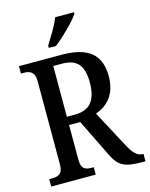

<svg xmlns="http://www.w3.org/2000/svg" viewBox="-135 -1016 858 1100"><g transform="rotate(-15 294.0 -465.5)"><path d="M221 -784V-771H264C316 -811 391 -886 413 -921V-931H302C285 -886 249 -830 221 -784ZM29 0H293V-44H281C244 -44 219 -52 219 -109V-314H285L395 -90C430 -15 472 0 569 0H588V-44H584C550 -44 526 -71 498 -125L385 -337C451 -361 511 -413 511 -525C511 -653 441 -714 280 -714H29V-670H46C79 -670 110 -661 110 -604V-109C110 -52 81 -44 46 -44H29ZM267 -363H219V-664H271C360 -664 397 -619 397 -520C397 -417 359 -363 267 -363Z"/></g></svg>

Font: Noto Serif Hebrew Condensed Medium
Style: Regular
Weight: 500
Width: 3
Designer: Monotype Design Team
Foundry: Monotype Imaging Inc.
Version: Version 2.004